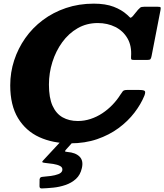

<svg xmlns="http://www.w3.org/2000/svg" viewBox="-20 -788 923 1079"><path d="M202 256.5Q201 271.5 215 271Q244.5 270 279.5 266.5Q314.5 263 348.2 251.5Q382 240 406.8 217.5Q431.5 195 440 157Q450 115 427.2 92.2Q404.5 69.5 359 66Q346 65 345.5 62Q345 59 353 50.5L393 6Q398.5 0 395.8 -2Q393 -4 381.5 -4H342Q331.5 -4 327 1L223 113Q216.5 119.5 217.8 122.8Q219 126 233 127.5Q255 129.5 279 133.2Q303 137 318.2 145.2Q333.5 153.5 330 170Q326.5 183.5 308.2 190.5Q290 197.5 266 200.8Q242 204 221.5 205.5Q214 206 209.2 208.2Q204.5 210.5 202.5 219ZM791.5 -250.5Q799 -270.5 793.5 -276.5Q788 -282.5 760.5 -282.5H694.5Q676 -282.5 670 -275Q664 -267.5 657 -256.5Q638 -226 612 -199Q586 -172 555 -151.5Q524 -131 489 -119.5Q454 -108 417.5 -108Q368.5 -108 332 -128.5Q295.5 -149 275.2 -193.8Q255 -238.5 255 -312.5Q255 -378 274.5 -439.8Q294 -501.5 330 -551Q366 -600.5 416.5 -629.5Q467 -658.5 529.5 -658.5Q584 -658.5 628 -636.5Q672 -614.5 696.5 -572.2Q721 -530 716.5 -469.5Q715.5 -457 718.8 -454Q722 -451 736.5 -451H806Q822 -451 825.8 -456Q829.5 -461 832 -474L882 -731.5Q884 -743.5 882.2 -746.8Q880.5 -750 866.5 -750H789.5Q774 -750 768.2 -745.2Q762.5 -740.5 755.5 -733L726.5 -697.5Q714.5 -685 710.8 -689.5Q707 -694 695 -704.5Q664.5 -732.5 618.8 -750Q573 -767.5 507 -767.5Q423 -767.5 350.8 -743Q278.5 -718.5 220.8 -675.2Q163 -632 122.2 -574Q81.5 -516 59.5 -448.5Q37.5 -381 37.5 -308.5Q37.5 -196.5 81.2 -124.2Q125 -52 201 -17.2Q277 17.5 374.5 17.5Q458 17.5 526 -6Q594 -29.5 646.5 -68.2Q699 -107 735.5 -154.8Q772 -202.5 791.5 -250.5Z"/></svg>

Font: Besley ExtraBold
Style: Italic
Weight: 800
Italic angle: -13°
Designer: Owen Earl
Foundry: indestructible type*
Version: Version 2.001